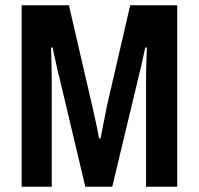

<svg xmlns="http://www.w3.org/2000/svg" viewBox="-20 -707 752 727"><path d="M62 0V-687H241L330 -302Q333 -288 338 -266.5Q343 -245 347.5 -223Q352 -201 355 -183H361Q363 -196 367 -215.5Q371 -235 375.5 -257.5Q380 -280 384 -302L473 -687H651V0H533V-398Q533 -422 533.5 -448Q534 -474 535 -495.5Q536 -517 536 -527H530Q528 -517 523.5 -497Q519 -477 514 -454.5Q509 -432 504 -413L405 0H303L205 -413Q201 -426 196.5 -446.5Q192 -467 187.5 -488.5Q183 -510 179 -527H173Q174 -510 174.5 -486.5Q175 -463 175.5 -439.5Q176 -416 176 -398V0Z"/></svg>

Font: Archivo SemiBold Condensed
Style: Regular
Weight: 600
Width: 3
Version: Version 2.001